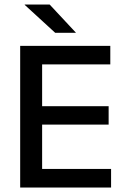

<svg xmlns="http://www.w3.org/2000/svg" viewBox="-20 -846 568 866"><path d="M170 0H71V-639H170ZM481 0H100.5V-84H481ZM470 -284H128V-367H470ZM477.5 -555.5H100V-639H477.5ZM322 -699 204 -825.5H91.5V-824L229 -698H322Z"/></svg>

Font: Anek Malayalam Medium Medium
Style: Regular
Weight: 500
Version: Version 1.003